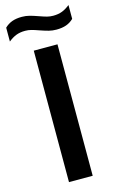

<svg xmlns="http://www.w3.org/2000/svg" viewBox="-179 -989 637 1044"><g transform="rotate(-15 139.5 -467.0)"><path d="M73 0V-740H206.5V0ZM132 -838.5Q105.5 -848 89.2 -852.2Q73 -856.5 55 -856.5Q26.5 -856.5 4.5 -848Q-17.5 -839.5 -39.5 -821.5V-899.5Q-21 -917.5 2.2 -926Q25.5 -934.5 57.5 -934.5Q80 -934.5 100 -929.2Q120 -924 148 -914Q174.5 -904.5 190.8 -900.2Q207 -896 225 -896Q253.5 -896 275.5 -904.5Q297.5 -913 319.5 -931V-853Q301 -835 277.8 -826.8Q254.5 -818.5 222.5 -818.5Q200 -818.5 180.5 -823.5Q161 -828.5 132 -838.5Z"/></g></svg>

Font: Encode Sans SemiBold
Style: Regular
Weight: 600
Designer: Multiple Designers
Foundry: Impallari Type
Version: Version 2.000